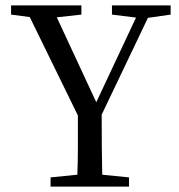

<svg xmlns="http://www.w3.org/2000/svg" viewBox="-20 -690 661 710"><path d="M21 -636V-670H281V-636L190 -626L336 -312L483 -625L394 -636V-670H611V-636L527 -624L356 -266Q356 -202 356.5 -149Q357 -96 358 -44L457 -34V0H167V-34L266 -44Q268 -94 268 -146.5Q268 -199 268 -263L90 -627Z"/></svg>

Font: Source Serif 4 Subhead
Style: Regular
Weight: 400
Designer: Frank Grießhammer
Foundry: Adobe Systems Incorporated
Version: Version 4.004;hotconv 1.0.117;makeotfexe 2.5.65602